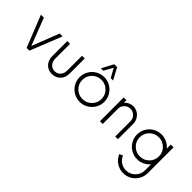

<svg xmlns="http://www.w3.org/2000/svg" viewBox="25 -1652 2856 2856"><g transform="rotate(45 1453.0 -223.5)"><path d="M413.6 -500H475.1L274.9 0H217.3L17.6 -500H80.1L246.1 -69.8Z M573.2 -181.2V-500H630.9V-187.5Q630.9 -126.5 666.7 -87.6Q702.6 -48.8 755.9 -48.8Q810.5 -48.8 846.4 -87.4Q882.3 -126 882.3 -187.5V-500H939.5V-181.2Q939.5 -97.2 887.9 -43.7Q836.4 9.8 755.9 9.8Q675.3 9.8 624.3 -43.5Q573.2 -96.7 573.2 -181.2Z M1263.2 -566.4H1212.9L1310.5 -750H1371.6L1469.2 -566.4H1419.4L1341.8 -707.5ZM1341.8 9.8Q1271 9.8 1211.2 -24.9Q1151.4 -59.6 1116.5 -119.4Q1081.5 -179.2 1081.5 -250Q1081.5 -320.8 1116.5 -380.6Q1151.4 -440.4 1211.2 -475.1Q1271 -509.8 1341.8 -509.8Q1449.2 -509.8 1525.4 -433.6Q1601.6 -357.4 1601.6 -250Q1601.6 -142.6 1525.4 -66.4Q1449.2 9.8 1341.8 9.8ZM1341.8 -48.8Q1425.3 -48.8 1484.1 -107.4Q1543 -166 1543 -250Q1543 -334 1484.1 -392.6Q1425.3 -451.2 1341.8 -451.2Q1257.3 -451.2 1198.2 -392.6Q1139.2 -334 1139.2 -250Q1139.2 -166 1198.2 -107.4Q1257.3 -48.8 1341.8 -48.8Z M1954.1 -509.8Q2002.4 -509.8 2044.7 -484.9Q2086.9 -460 2112.3 -416.3Q2137.7 -372.6 2137.7 -321.3V0H2080.6V-321.3Q2080.6 -375.5 2042 -414.1Q2003.4 -452.6 1949.2 -452.6Q1895 -452.6 1856.4 -414.1Q1817.9 -375.5 1817.9 -321.3V0H1759.3V-500H1817.9V-446.3Q1843.3 -476.6 1878.7 -493.2Q1914.1 -509.8 1954.1 -509.8Z M2750 -500H2808.6V42.5Q2808.6 113.3 2773.9 173.1Q2739.3 232.9 2679.4 267.8Q2619.6 302.7 2548.8 302.7Q2469.2 302.7 2404.1 258.8Q2338.9 214.8 2308.6 142.6L2362.3 117.7Q2384.8 174.3 2435.5 209Q2486.3 243.7 2548.8 243.7Q2632.3 243.7 2691.2 184.8Q2750 126 2750 42.5V-85Q2713.9 -41 2661.1 -15.6Q2608.4 9.8 2548.8 9.8Q2478 9.8 2418.2 -24.9Q2358.4 -59.6 2323.5 -119.4Q2288.6 -179.2 2288.6 -250Q2288.6 -321.3 2323.5 -381.1Q2358.4 -440.9 2418.2 -475.3Q2478 -509.8 2548.8 -509.8Q2608.9 -509.8 2661.4 -484.6Q2713.9 -459.5 2750 -415ZM2548.8 -48.8Q2632.3 -48.8 2691.2 -107.7Q2750 -166.5 2750 -250Q2750 -334 2691.2 -392.6Q2632.3 -451.2 2548.8 -451.2Q2464.4 -451.2 2405.3 -392.6Q2346.2 -334 2346.2 -250Q2346.2 -166.5 2405.5 -107.7Q2464.8 -48.8 2548.8 -48.8Z"/></g></svg>

Font: Now Alt Light
Style: Regular
Weight: 300
Designer: Alfredo Marco Pradil
Foundry: Alfredo Marco Pradil
Version: Version 1.002;PS 001.002;hotconv 1.0.88;makeotf.lib2.5.64775